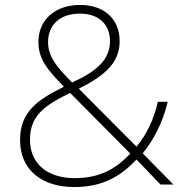

<svg xmlns="http://www.w3.org/2000/svg" viewBox="-20 -745 748 775"><path d="M304 -725C203 -725 135 -666 135 -575C135 -505 174 -461 238 -395C126 -340 61 -290 61 -180C61 -58 150 10 280 10C398 10 469 -36 531 -101L628 0H680L556 -126C602 -183 637 -251 657 -334H617C601 -262 570 -199 531 -153L298 -387C398 -437 463 -489 463 -579C463 -670 398 -725 304 -725ZM303 -690C377 -690 424 -648 424 -579C424 -503 368 -456 271 -412C209 -475 174 -516 174 -575C174 -646 223 -690 303 -690ZM263 -370 506 -125C449 -65 386 -26 281 -26C173 -26 101 -83 101 -181C101 -278 159 -319 263 -370Z"/></svg>

Font: Noto Sans Ethiopic ExtraLight
Style: Regular
Weight: 200
Designer: Monotype Design Team
Foundry: Monotype Imaging Inc.
Version: Version 2.102